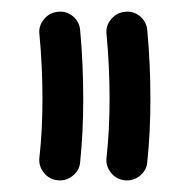

<svg xmlns="http://www.w3.org/2000/svg" viewBox="-20 -720 317 331"><path d="M195.3 -409.2Q180.7 -410.6 171.4 -422.1Q162.1 -433.6 163.6 -447.8Q168.9 -495.1 168.9 -549.8Q168.9 -606.4 163.6 -661.6Q162.1 -675.8 171.9 -687.3Q181.6 -698.7 196.3 -699.7Q210.4 -701.2 221.7 -691.7Q232.9 -682.1 233.9 -667.5Q239.3 -609.9 239.3 -549.8Q239.3 -491.7 233.9 -440.9Q232.9 -426.3 221.2 -417Q209.5 -407.7 195.3 -409.2ZM79.6 -409.2Q64.9 -410.6 55.7 -422.1Q46.4 -433.6 47.9 -447.8Q53.2 -495.1 53.2 -549.8Q53.2 -606.4 47.9 -661.6Q46.4 -675.8 56.2 -687.3Q65.9 -698.7 80.6 -699.7Q94.7 -701.2 106 -691.7Q117.2 -682.1 118.2 -667.5Q123.5 -609.9 123.5 -549.8Q123.5 -491.7 118.2 -440.9Q117.2 -426.3 105.5 -417Q93.8 -407.7 79.6 -409.2Z"/></svg>

Font: Mikhak-DS2-FD ExtraBold
Style: Regular
Weight: 800
Designer: Amin Abedi
Version: Version 3.2